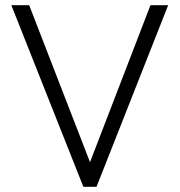

<svg xmlns="http://www.w3.org/2000/svg" viewBox="-20 -717 690 737"><path d="M23.5 -697H92L325.5 -94.5L557.5 -697H625.5L350.5 0H300Z"/></svg>

Font: HK Grotesk Light
Style: Regular
Weight: 300
Designer: Alfredo Marco Pradil
Foundry: Hanken Design Co.
Version: Version 3.001